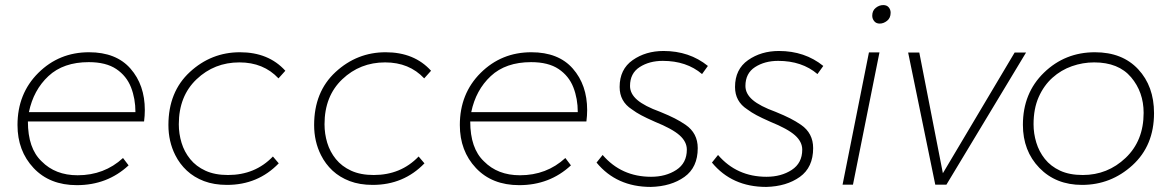

<svg xmlns="http://www.w3.org/2000/svg" viewBox="-20 -728 4619 757"><path d="M283 2Q176 2 112.5 -65.5Q49 -133 49 -235Q49 -359 131 -440.5Q213 -522 331 -522Q438 -522 494.5 -457.5Q551 -393 551 -294Q551 -272 548 -249H90Q90 -143 144 -92Q198 -37 286 -37Q391 -37 465 -105L487 -76Q403 2 283 2ZM514 -286Q514 -339 496.5 -383.8Q479 -428.5 438.5 -455.8Q398 -483 330 -483Q230 -483 171 -428Q112 -373 94 -286Z M875 1Q823.5 1 784.2 -14Q745 -29 716.8 -55.2Q688.5 -81.5 671 -116.5Q644 -170 644 -235Q644 -366 728.5 -444Q813 -522 926 -522Q1039 -522 1105 -449L1078 -419Q1019 -482 924 -482Q825 -482 755 -415.5Q685 -349 685 -238Q685 -200.5 695.8 -165Q706.5 -129.5 729.8 -100.8Q753 -72 790 -55Q827 -38 879 -38Q986 -38 1056 -111L1079 -84Q997 1 875 1Z M1449.5 1Q1398 1 1358.8 -14Q1319.5 -29 1291.2 -55.2Q1263 -81.5 1245.5 -116.5Q1218.5 -170 1218.5 -235Q1218.5 -366 1303 -444Q1387.5 -522 1500.5 -522Q1613.5 -522 1679.5 -449L1652.5 -419Q1593.5 -482 1498.5 -482Q1399.5 -482 1329.5 -415.5Q1259.5 -349 1259.5 -238Q1259.5 -200.5 1270.2 -165Q1281 -129.5 1304.2 -100.8Q1327.5 -72 1364.5 -55Q1401.5 -38 1453.5 -38Q1560.5 -38 1630.5 -111L1653.5 -84Q1571.5 1 1449.5 1Z M2027 2Q1920 2 1856.5 -65.5Q1793 -133 1793 -235Q1793 -359 1875 -440.5Q1957 -522 2075 -522Q2182 -522 2238.5 -457.5Q2295 -393 2295 -294Q2295 -272 2292 -249H1834Q1834 -143 1888 -92Q1942 -37 2030 -37Q2135 -37 2209 -105L2231 -76Q2147 2 2027 2ZM2258 -286Q2258 -339 2240.5 -383.8Q2223 -428.5 2182.5 -455.8Q2142 -483 2074 -483Q1974 -483 1915 -428Q1856 -373 1838 -286Z M2546 9Q2411 9 2332 -87L2356 -117Q2430 -31 2547 -31Q2605 -31 2646.5 -58Q2688 -85 2688 -138Q2688 -169 2659.5 -194.5Q2631 -220 2562 -248Q2527 -263.5 2507.8 -273.8Q2488.5 -284 2471 -297Q2423 -328 2423 -385Q2423 -455 2474.5 -491Q2526 -527 2596 -527Q2698 -527 2771 -468L2748 -436Q2687 -488 2593 -488Q2540 -488 2502 -463.5Q2464 -439 2464 -389Q2464 -358.5 2492.5 -334Q2521 -309.5 2583 -287Q2618.5 -272.5 2640.5 -261.2Q2662.5 -250 2683 -236Q2731 -203 2731 -144Q2731 -68 2678.5 -30.5Q2626 7 2546 9Z M3001 9Q2866 9 2787 -87L2811 -117Q2885 -31 3002 -31Q3060 -31 3101.5 -58Q3143 -85 3143 -138Q3143 -169 3114.5 -194.5Q3086 -220 3017 -248Q2982 -263.5 2962.8 -273.8Q2943.5 -284 2926 -297Q2878 -328 2878 -385Q2878 -455 2929.5 -491Q2981 -527 3051 -527Q3153 -527 3226 -468L3203 -436Q3142 -488 3048 -488Q2995 -488 2957 -463.5Q2919 -439 2919 -389Q2919 -358.5 2947.5 -334Q2976 -309.5 3038 -287Q3073.5 -272.5 3095.5 -261.2Q3117.5 -250 3138 -236Q3186 -203 3186 -144Q3186 -68 3133.5 -30.5Q3081 7 3001 9Z M3448.5 -635Q3434.5 -635 3426.8 -644.5Q3419 -654 3419 -666Q3419 -686 3432.8 -697Q3446.5 -708 3462.5 -708Q3476.5 -708 3484 -699Q3491.5 -690 3491.5 -678Q3491.5 -657 3477.5 -646Q3463.5 -635 3448.5 -635ZM3343 0H3302L3406 -521.5H3447.5Z M3711.5 0H3667.5L3560.5 -521H3604.5L3697.5 -45L3980.5 -521H4025.5Z M4246 1Q4143 1 4078 -66Q4013 -133 4013 -236Q4013 -361 4096 -441.5Q4179 -522 4297 -522Q4405 -522 4467.5 -455Q4530 -388 4530 -282Q4530 -154 4445 -76.5Q4360 1 4246 1ZM4249 -38Q4347 -38 4418 -105.5Q4489 -173 4489 -283Q4489 -365 4439.5 -423.5Q4390 -482 4294 -482Q4249 -482 4206.2 -467Q4163.5 -452 4129.5 -421.5Q4095.5 -391 4075.2 -345.2Q4055 -299.5 4055 -238Q4055 -201.5 4065.8 -166Q4076.5 -130.5 4099.5 -101.5Q4122.5 -72.5 4159.5 -55.2Q4196.5 -38 4249 -38Z"/></svg>

Font: Argentum Sans ExtraLight
Style: Italic
Weight: 200
Italic angle: -11°
Designer: Julieta Ulanovsky (font), Cristiano Sobral (main changes and remaster)
Foundry: Julieta Ulanovsky (font), Cristiano Sobral (main changes and remaster)
Version: Version 2.007;June 15, 2022;FontCreator 14.0.0.2814 64-bit; 